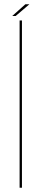

<svg xmlns="http://www.w3.org/2000/svg" viewBox="-20 -881 200 901"><path d="M72 0H83V-785H72ZM37.5 -806H53.5L118 -861H99Z"/></svg>

Font: Anybody UltraCondensed Thin Thin
Style: Regular
Weight: 250
Version: Version 1.111